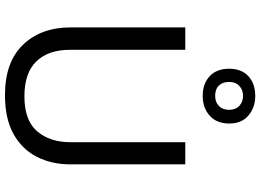

<svg xmlns="http://www.w3.org/2000/svg" viewBox="-157 -878 1045 771"><g transform="rotate(90 365.5 -492.5)"><path d="M640 -252Q640 -178 610 -118.5Q580 -59 518.5 -24.5Q457 10 362 10Q229 10 159.5 -62.5Q90 -135 90 -254V-714H180V-251Q180 -164 226.5 -116Q273 -68 367 -68Q464 -68 507.5 -119.5Q551 -171 551 -252V-714H640ZM365 -784Q316 -784 286 -812Q256 -840 256 -890Q256 -940 286 -967.5Q316 -995 365 -995Q412 -995 444 -967.5Q476 -940 476 -891Q476 -840 444.5 -812Q413 -784 365 -784ZM365 -834Q390 -834 405.5 -849Q421 -864 421 -890Q421 -916 405 -931Q389 -946 365 -946Q341 -946 325 -931Q309 -916 309 -890Q309 -864 323.5 -849Q338 -834 365 -834Z"/></g></svg>

Font: Noto Sans Ugaritic
Style: Regular
Weight: 400
Designer: Monotype Design Team
Foundry: Monotype Imaging Inc.
Version: Version 2.001; ttfautohint (v1.8.4.7-5d5b)